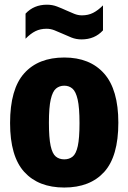

<svg xmlns="http://www.w3.org/2000/svg" viewBox="-20 -808 560 838"><path d="M260.5 10.5Q148 10.5 86 -57.5Q24 -125.5 24 -271Q24 -419.5 85.8 -488.2Q147.5 -557 260.5 -557Q372.5 -557 434.5 -487Q496.5 -417 496.5 -272.5Q496.5 -125.5 434.8 -57.5Q373 10.5 260.5 10.5ZM260.5 -112.5Q282 -112.5 297 -124.5Q312 -136.5 319.5 -170.5Q327 -204.5 327 -270.5Q327 -338.5 319 -373.5Q311 -408.5 296.2 -421.2Q281.5 -434 260.5 -434Q239.5 -434 224.5 -421.5Q209.5 -409 201.5 -374.2Q193.5 -339.5 193.5 -273Q193.5 -206 201 -171.5Q208.5 -137 223.5 -124.8Q238.5 -112.5 260.5 -112.5ZM336 -636Q312.5 -636 291.8 -644.2Q271 -652.5 251.5 -661.5Q234 -669.5 217.2 -676Q200.5 -682.5 183.5 -682.5Q156 -682.5 134.8 -672Q113.5 -661.5 91.5 -639V-748.5Q127.5 -787.5 185 -787.5Q208.5 -787.5 229.2 -779.5Q250 -771.5 269.5 -762.5Q287 -754.5 303.8 -747.8Q320.5 -741 337.5 -741Q365 -741 386.2 -751.8Q407.5 -762.5 429.5 -784.5V-675.5Q393.5 -636 336 -636Z"/></svg>

Font: Encode Sans Condensed ExtraBold
Style: Regular
Weight: 800
Width: 3
Designer: Multiple Designers
Foundry: Impallari Type
Version: Version 3.000; ttfautohint (v1.8.3) -l 8 -r 50 -G 200 -x 14 